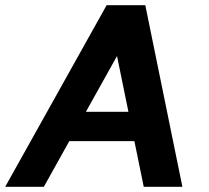

<svg xmlns="http://www.w3.org/2000/svg" viewBox="-62 -720 805 740"><path d="M-42 0H107L205 -176H456L492 0H641L498 -700H349ZM269 -289 389 -504 433 -289Z"/></svg>

Font: Uncut Sans
Style: Bold Italic
Weight: 700
Italic angle: -10°
Designer: Kasper Nordkvist
Foundry: Uncut Type
Version: Version 1.111;FEAKit 1.0